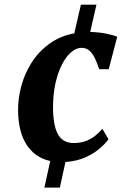

<svg xmlns="http://www.w3.org/2000/svg" viewBox="-20 -704 559 845"><path d="M175.5 121.5 201 4.5Q135.5 -9.5 98.2 -65.2Q61 -121 59.5 -216Q59 -271 74 -326.2Q89 -381.5 119.8 -429.5Q150.5 -477.5 197.5 -511.5Q244.5 -545.5 307 -557.5L336 -683.5H404.5L377 -563.5Q396.5 -563 418 -560.5Q439.5 -558 460 -553.2Q480.5 -548.5 496 -542.5L458.5 -399.5H416.5Q408 -425.5 398 -446.8Q388 -468 374 -480.8Q360 -493.5 339 -493.5Q315.5 -493.5 292.8 -474Q270 -454.5 251.8 -418.2Q233.5 -382 223 -332.2Q212.5 -282.5 213.5 -222.5Q214.5 -170 224.8 -137.2Q235 -104.5 254.8 -89.5Q274.5 -74.5 303.5 -74.5Q334.5 -74.5 357.5 -83.2Q380.5 -92 398.2 -106Q416 -120 430.5 -137L457.5 -91.5Q445 -73 419.2 -50.8Q393.5 -28.5 355.8 -11.5Q318 5.5 268 9L243.5 121.5Z"/></svg>

Font: Merriweather 28pt ExtraBold
Style: Italic
Weight: 800
Italic angle: -7.8°
Version: Version 2.101